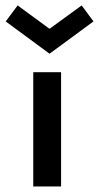

<svg xmlns="http://www.w3.org/2000/svg" viewBox="-78 -670 356 690"><path d="M41.5 0V-410.5H141.5V0ZM100 -477 -57.5 -593 -14.5 -650.5 100 -566.5 215.5 -650.5 258 -593Z"/></svg>

Font: League Spartan Medium
Style: Regular
Weight: 500
Foundry: The League of Moveable Type
Version: Version 2.002